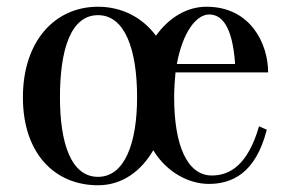

<svg xmlns="http://www.w3.org/2000/svg" viewBox="-20 -535 858 570"><path d="M271 15C343 15 399 -27 435 -89C475 -23 541 11 600 11C667 11 739 -19 772 -150L749 -160C716 -46 663 -14 609 -14C536 -14 497 -103 497 -246C497 -273 499 -297 501 -320H776C776 -405 724 -515 593 -515C534 -515 481 -482 443 -429C402 -484 341 -515 271 -515C142 -515 48 -412 48 -246C48 -80 142 15 271 15ZM271 -10C190 -10 158 -112 158 -246C158 -388 190 -490 271 -490C351 -490 387 -388 387 -246C387 -112 351 -10 271 -10ZM678 -345H505C522 -438 562 -492 601 -492C637 -492 670 -460 678 -345Z"/></svg>

Font: Sprat Condesed
Style: Regular
Weight: 400
Width: 3
Designer: Ethan Nakache
Foundry: Collletttivo
Version: Version 2.000;Glyphs 3.2 (3217)